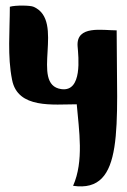

<svg xmlns="http://www.w3.org/2000/svg" viewBox="-20 -630 450 683"><path d="M99 -606C88 -611 36 -612 15 -606C15 -520 6 -430 23 -346C43 -242 170 -259 253 -259C261 -166 279 -57 240 31C425 58 395 -179 395 -522C344 -522 251 -541 256 -466C259 -428 274 -302 198 -313C85 -329 214 -557 99 -606Z"/></svg>

Font: Philokalia
Style: Regular
Weight: 400
Version: Version 001.010